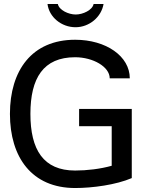

<svg xmlns="http://www.w3.org/2000/svg" viewBox="-20 -934 775 966"><path d="M358 12C445 12 564 -4 643 -38V-386H378V-299H542V-100C485 -84 418 -76 358 -76C198 -76 133 -181 133 -361C133 -541 198 -646 358 -646C448 -646 532 -598 532 -540H633C633 -651 514 -734 358 -734C140 -734 30 -579 30 -361C30 -143 140 12 358 12ZM219 -914C227 -848 289 -797 360 -797C429 -797 490 -848 501 -914H451C445 -883 397 -861 361 -861C325 -861 277 -883 271 -914Z"/></svg>

Font: Perun
Style: Regular
Weight: 400
Foundry: Copyright (c) Stefan Peev, Context Ltd, 2016
Version: Version 1.089